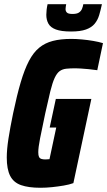

<svg xmlns="http://www.w3.org/2000/svg" viewBox="-20 -880 507 908"><path d="M171 8Q115 8 79.5 -4.5Q44 -17 28 -48.5Q12 -80 12 -135Q12 -173 20 -224.5Q28 -276 42 -344Q60 -430 78 -491Q96 -552 117 -592Q138 -632 165.5 -654.5Q193 -677 230 -686.5Q267 -696 317 -696Q340 -696 367.5 -693.5Q395 -691 421 -686.5Q447 -682 467 -676L440 -548Q420 -551 399 -553Q378 -555 361.5 -556Q345 -557 337 -557Q311 -557 293 -555Q275 -553 262 -543.5Q249 -534 238.5 -511.5Q228 -489 218 -448.5Q208 -408 194 -344Q178 -269 169.5 -225.5Q161 -182 161 -160Q161 -145 164.5 -138Q168 -131 175.5 -128.5Q183 -126 194 -126Q200 -126 204 -126.5Q208 -127 210.5 -127Q213 -127 214 -127L246 -277H215L244 -412H412L327 -14Q308 -7 281.5 -2.5Q255 2 226.5 5Q198 8 171 8ZM316 -731Q270 -731 244.5 -740.5Q219 -750 209 -768Q199 -786 199 -810Q199 -821 200.5 -834Q202 -847 205 -860H293Q292 -854 291 -848Q290 -842 290 -837Q290 -827 296.5 -820.5Q303 -814 323 -814Q343 -814 353 -820.5Q363 -827 367.5 -837.5Q372 -848 374 -860H462Q456 -832 449 -808.5Q442 -785 427.5 -767.5Q413 -750 386.5 -740.5Q360 -731 316 -731Z"/></svg>

Font: Saira Condensed Black
Style: Italic
Weight: 900
Width: 3
Italic angle: -12°
Designer: Hector Gatti with collaboration of the Omnibus-Type team
Foundry: Omnibus-Type
Version: Version 1.101